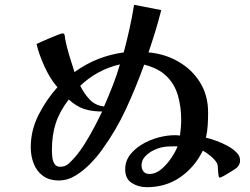

<svg xmlns="http://www.w3.org/2000/svg" viewBox="-20 -768 1040 799"><path d="M405 -304Q391 -274 372.5 -239Q354 -204 333.5 -171Q313 -138 291 -113Q278 -98 264.5 -86Q251 -74 230 -74Q214 -74 206.5 -86.5Q199 -99 197.5 -115.5Q196 -132 196 -144Q196 -206 212 -255Q228 -304 266 -354Q298 -325 330 -314.5Q362 -304 405 -304ZM703 -159H719Q711 -138 693 -111Q675 -84 651.5 -64Q628 -44 602 -44Q585 -44 577 -54.5Q569 -65 569 -80Q569 -101 584 -117Q599 -133 620 -143Q641 -153 659 -156Q670 -158 681.5 -158.5Q693 -159 703 -159ZM479 -500Q466 -455 449 -411.5Q432 -368 413 -325Q376 -329 352.5 -354.5Q329 -380 314 -411Q384 -478 479 -500ZM979 -99Q979 -117 969 -128Q954 -146 929.5 -159.5Q905 -173 880 -182Q855 -191 837 -195Q843 -221 844.5 -247.5Q846 -274 846 -300Q846 -371 812.5 -425Q779 -479 722.5 -511.5Q666 -544 598 -550Q613 -594 626.5 -638Q640 -682 651 -726L538 -748Q530 -698 519 -648.5Q508 -599 495 -550Q438 -542 387.5 -522Q337 -502 290 -468Q279 -502 268.5 -536.5Q258 -571 251 -606Q250 -611 250 -615.5Q250 -620 248 -624Q247 -629 240 -629Q237 -629 222 -623.5Q207 -618 188.5 -610Q170 -602 154 -595Q138 -588 132 -585Q142 -542 165.5 -490.5Q189 -439 219 -405Q173 -354 140.5 -290Q108 -226 108 -155Q108 -118 120.5 -86.5Q133 -55 159 -36Q185 -17 225 -17Q261 -17 294.5 -37.5Q328 -58 356.5 -87.5Q385 -117 404 -144Q463 -225 504.5 -315Q546 -405 580 -499Q639 -484 672.5 -451.5Q706 -419 720 -372Q734 -325 734 -268Q734 -252 732.5 -236Q731 -220 729 -204Q698 -208 659 -200.5Q620 -193 584 -174.5Q548 -156 524.5 -128Q501 -100 501 -63Q501 -24 528.5 -6.5Q556 11 591 11Q670 11 730 -30.5Q790 -72 824 -141Q838 -134 855.5 -119.5Q873 -105 881 -92Q886 -85 886.5 -72.5Q887 -60 888 -50Q889 -40 890 -34.5Q891 -29 895 -29Q899 -29 914 -37.5Q929 -46 944 -55.5Q959 -65 963 -68Q979 -81 979 -99Z"/></svg>

Font: UoqMunThenKhung
Style: Regular
Weight: 400
Designer: Font-Kai, 金井和夫, 宇文滿月
Foundry: Kazuo Kanai, Moonlit Owen
Version: Version 1.197